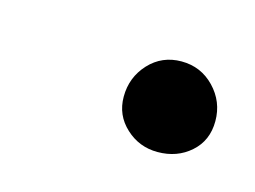

<svg xmlns="http://www.w3.org/2000/svg" viewBox="-33 -152 228 172"><g transform="rotate(15 81.5 -66.0)"><path d="M120.1 -24.4Q138.2 -24.4 150.6 -35.4Q163.1 -46.4 163.1 -64.5Q163.1 -82.5 150.6 -95.5Q138.2 -108.4 120.1 -108.4Q102.1 -108.4 90.1 -95.5Q78.1 -82.5 78.1 -64.5Q78.1 -47.4 90.6 -35.9Q103 -24.4 120.1 -24.4Z"/></g></svg>

Font: ML-NILA05
Style: Regular
Weight: 400
Designer: CLT@C-DIT
Version: Version ML-NILA05 1.0